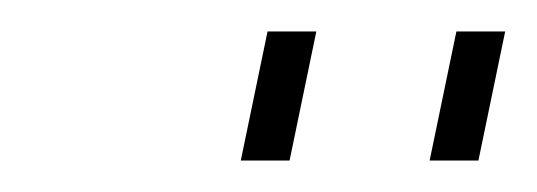

<svg xmlns="http://www.w3.org/2000/svg" viewBox="-20 -749 341 122"><path d="M133 -647 150 -729H181L164 -647ZM253 -647 270 -729H301L284 -647Z"/></svg>

Font: Raleway ExtraLight
Style: Italic
Weight: 200
Italic angle: -12°
Designer: Matt McInerney, Pablo Impallari, Rodrigo Fuenzalida
Foundry: Matt McInerney, Pablo Impallari, Rodrigo Fuenzalida
Version: Version 4.026